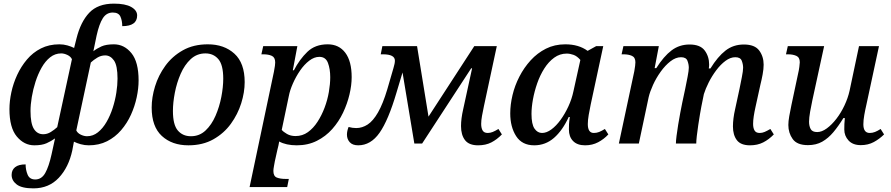

<svg xmlns="http://www.w3.org/2000/svg" viewBox="-20 -790 4906 1057"><path d="M164 247Q100 247 72 225.5Q44 204 44 173Q44 146 63 130.5Q82 115 121 115Q121 145 132 171.5Q143 198 174 198Q209 198 229 162.5Q249 127 264 59L283 -28Q262 -13 236.5 -1.5Q211 10 169 10Q113 10 72.5 -38.5Q32 -87 32 -189Q32 -233 42.5 -282Q53 -331 74.5 -377.5Q96 -424 128.5 -462.5Q161 -501 205.5 -523.5Q250 -546 307 -546Q330 -546 351 -540Q372 -534 388 -526L401 -578Q424 -670 471.5 -720Q519 -770 607 -770Q670 -770 702.5 -751.5Q735 -733 735 -705Q735 -646 653 -646Q653 -676 643 -698.5Q633 -721 601 -721Q566 -721 546 -689.5Q526 -658 512 -595L494 -508Q513 -523 538.5 -534.5Q564 -546 607 -546Q664 -546 703.5 -497.5Q743 -449 743 -347Q743 -303 732.5 -254Q722 -205 701 -158.5Q680 -112 647 -73.5Q614 -35 569.5 -12.5Q525 10 469 10Q446 10 424.5 4Q403 -2 387 -10L378 38Q358 131 303.5 189Q249 247 164 247ZM218 -51Q240 -51 260 -63.5Q280 -76 295 -90L376 -464Q369 -479 351 -487.5Q333 -496 317 -496Q283 -496 256 -474.5Q229 -453 209 -417.5Q189 -382 175.5 -340Q162 -298 155 -256Q148 -214 148 -179Q148 -110 166.5 -80.5Q185 -51 218 -51ZM459 -40Q492 -40 519 -61.5Q546 -83 566.5 -118.5Q587 -154 600.5 -196Q614 -238 620.5 -280Q627 -322 627 -357Q627 -429 607.5 -457Q588 -485 559 -485Q536 -485 515.5 -472.5Q495 -460 480 -446L400 -72Q407 -57 425 -48.5Q443 -40 459 -40Z M1017 10Q927 10 871 -41.5Q815 -93 815 -198Q815 -254 833.5 -314.5Q852 -375 890 -427.5Q928 -480 986.5 -513Q1045 -546 1124 -546Q1214 -546 1270.5 -494.5Q1327 -443 1327 -338Q1327 -282 1308 -221.5Q1289 -161 1251 -108.5Q1213 -56 1154.5 -23Q1096 10 1017 10ZM1031 -40Q1078 -40 1111.5 -71.5Q1145 -103 1166.5 -152.5Q1188 -202 1198.5 -256.5Q1209 -311 1209 -357Q1209 -433 1182 -464.5Q1155 -496 1111 -496Q1064 -496 1030 -464.5Q996 -433 974.5 -383.5Q953 -334 942.5 -279.5Q932 -225 932 -179Q932 -103 959 -71.5Q986 -40 1031 -40Z M1354 240 1488 -395Q1492 -414 1493.5 -427.5Q1495 -441 1495 -446Q1495 -474 1476.5 -482.5Q1458 -491 1430 -491H1419L1429 -536H1617L1592 -403H1598Q1629 -463 1672 -504.5Q1715 -546 1784 -546Q1846 -546 1881 -499.5Q1916 -453 1916 -365Q1916 -321 1904 -270Q1892 -219 1868.5 -169.5Q1845 -120 1809 -79.5Q1773 -39 1724 -14.5Q1675 10 1614 10Q1555 10 1517 -11Q1514 9 1507 35L1493 98Q1492 105 1488.5 123Q1485 141 1485 151Q1485 180 1504 187.5Q1523 195 1552 195H1570L1561 240ZM1607 -41Q1645 -41 1675 -62.5Q1705 -84 1728 -119.5Q1751 -155 1767 -197.5Q1783 -240 1790.5 -284Q1798 -328 1798 -365Q1798 -410 1785.5 -443.5Q1773 -477 1738 -477Q1710 -477 1682.5 -456Q1655 -435 1632 -401.5Q1609 -368 1592.5 -330.5Q1576 -293 1570 -261L1531 -75Q1540 -64 1560 -52.5Q1580 -41 1607 -41Z M1952 10Q1921 10 1905.5 -7Q1890 -24 1890 -49Q1890 -68 1899 -91Q1920 -85 1941 -85Q1974 -85 2004 -104.5Q2034 -124 2061 -171Q2088 -218 2112 -298L2146 -415Q2154 -441 2154 -456Q2154 -491 2088 -491H2076L2085 -536H2276L2339 -148L2591 -536H2715L2644 -205Q2638 -177 2633.5 -152Q2629 -127 2629 -108Q2629 -85 2637 -71.5Q2645 -58 2665 -58Q2679 -58 2692.5 -63.5Q2706 -69 2724 -80L2743 -50Q2716 -22 2685 -6Q2654 10 2612 10Q2562 10 2540 -18.5Q2518 -47 2518 -96Q2518 -116 2521 -139.5Q2524 -163 2530 -189L2579 -414H2574L2304 0H2261L2196 -391L2163 -281Q2118 -128 2069.5 -59Q2021 10 1952 10Z M2921 10Q2854 10 2821.5 -40.5Q2789 -91 2789 -166Q2789 -214 2801.5 -266.5Q2814 -319 2839.5 -368.5Q2865 -418 2901.5 -458Q2938 -498 2985.5 -522Q3033 -546 3092 -546Q3166 -546 3215 -510L3262 -536H3301L3232 -215Q3226 -187 3221 -157.5Q3216 -128 3216 -107Q3216 -58 3249 -58Q3265 -58 3278.5 -63.5Q3292 -69 3310 -80L3329 -50Q3305 -24 3273 -7Q3241 10 3201 10Q3158 10 3135 -13.5Q3112 -37 3112 -77Q3112 -92 3112.5 -105.5Q3113 -119 3117 -146H3111Q3077 -72 3030 -31Q2983 10 2921 10ZM2964 -58Q2989 -58 3015.5 -77.5Q3042 -97 3066 -130Q3090 -163 3109 -204Q3128 -245 3137 -288L3175 -460Q3157 -481 3137.5 -488Q3118 -495 3100 -495Q3062 -495 3031 -472.5Q3000 -450 2976.5 -413Q2953 -376 2937.5 -331.5Q2922 -287 2914 -243Q2906 -199 2906 -163Q2906 -106 2922.5 -82Q2939 -58 2964 -58Z M4109 10Q4058 10 4036.5 -18.5Q4015 -47 4015 -94Q4015 -115 4018 -139Q4021 -163 4027 -189L4051 -300Q4057 -330 4064 -365Q4071 -400 4071 -417Q4071 -436 4063.5 -455.5Q4056 -475 4028 -475Q4001 -475 3974 -455Q3947 -435 3923 -403Q3899 -371 3881.5 -336Q3864 -301 3855 -272L3841 -203Q3838 -189 3833.5 -161Q3829 -133 3824 -101Q3819 -69 3816 -41Q3813 -13 3813 0H3701Q3701 -14 3704.5 -42Q3708 -70 3713.5 -103.5Q3719 -137 3725 -169Q3731 -201 3736 -225L3752 -300Q3759 -334 3765.5 -368Q3772 -402 3772 -417Q3772 -436 3764.5 -455.5Q3757 -475 3729 -475Q3700 -475 3671 -452.5Q3642 -430 3617 -395Q3592 -360 3575 -322.5Q3558 -285 3551 -255L3497 0H3387L3472 -398Q3475 -414 3476.5 -427.5Q3478 -441 3478 -447Q3478 -474 3459 -482.5Q3440 -491 3413 -491H3402L3412 -536H3607L3584 -415H3593Q3634 -480 3677 -512.5Q3720 -545 3776 -545Q3835 -545 3859.5 -512Q3884 -479 3884 -434Q3884 -429 3883.5 -424Q3883 -419 3882 -413H3891Q3931 -478 3974 -511.5Q4017 -545 4075 -545Q4135 -545 4159.5 -512Q4184 -479 4184 -434Q4184 -410 4178.5 -380.5Q4173 -351 4166 -323L4139 -200Q4133 -173 4129.5 -150Q4126 -127 4126 -108Q4126 -85 4134 -71.5Q4142 -58 4162 -58Q4176 -58 4189 -63.5Q4202 -69 4221 -80L4240 -50Q4213 -22 4181.5 -6Q4150 10 4109 10Z M4428 9Q4368 9 4344 -24.5Q4320 -58 4320 -102Q4320 -122 4325 -150.5Q4330 -179 4337 -212L4374 -386Q4378 -402 4380.5 -421.5Q4383 -441 4383 -447Q4383 -474 4364 -482.5Q4345 -491 4318 -491H4307L4317 -536H4517L4452 -237Q4446 -210 4440 -175.5Q4434 -141 4434 -120Q4434 -96 4443 -79.5Q4452 -63 4479 -63Q4504 -63 4531.5 -83Q4559 -103 4584.5 -136Q4610 -169 4629 -209.5Q4648 -250 4657 -290L4709 -536H4819L4750 -215Q4743 -185 4738 -156.5Q4733 -128 4733 -106Q4733 -58 4768 -58Q4783 -58 4797 -63.5Q4811 -69 4828 -80L4847 -50Q4822 -25 4790.5 -8Q4759 9 4719 9Q4675 9 4651.5 -16.5Q4628 -42 4628 -77Q4628 -91 4628.5 -107Q4629 -123 4631 -140H4623Q4596 -96 4568 -62.5Q4540 -29 4506.5 -10Q4473 9 4428 9Z"/></svg>

Font: Noto Serif Medium
Style: Italic
Weight: 500
Italic angle: -12°
Designer: Monotype Design Team
Foundry: Monotype Imaging Inc.
Version: Version 2.014; ttfautohint (v1.8.4.7-5d5b)